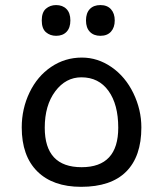

<svg xmlns="http://www.w3.org/2000/svg" viewBox="-20 -720 637 750"><path d="M296.9 9.8Q186.5 9.8 125.7 -50.5Q64.9 -110.8 64.9 -222.2Q64.9 -295.4 95.5 -358.9Q126 -422.4 179.9 -458.7Q233.9 -495.1 299.8 -495.1Q361.8 -495.1 415.8 -457.8Q469.7 -420.4 501 -356Q532.2 -291.5 532.2 -222.2Q532.2 -108.9 472.9 -49.6Q413.6 9.8 296.9 9.8ZM298.8 -66.9Q441.9 -66.9 441.9 -221.2Q441.9 -312 403.8 -365Q365.7 -418 297.9 -418Q236.8 -418 195.8 -363.3Q154.8 -308.6 154.8 -221.2Q154.8 -66.9 298.8 -66.9ZM199.2 -580.1Q175.8 -580.1 159.4 -594.2Q143.1 -608.4 143.1 -640.1Q143.1 -671.9 159.4 -686Q175.8 -700.2 199.2 -700.2Q224.6 -700.2 239.7 -684.8Q254.9 -669.4 254.9 -640.1Q254.9 -611.3 240 -595.7Q225.1 -580.1 199.2 -580.1ZM372.1 -580.1Q346.2 -580.1 331.1 -595.7Q315.9 -611.3 315.9 -640.1Q315.9 -668.9 330.8 -684.6Q345.7 -700.2 372.1 -700.2Q398.9 -700.2 413.6 -683.8Q428.2 -667.5 428.2 -640.1Q428.2 -612.8 413.6 -596.4Q398.9 -580.1 372.1 -580.1Z"/></svg>

Font: Droid Arabic Kufi
Style: Regular
Weight: 400
Designer: Pascal Zoghbi
Foundry: Irfont.ir
Version: Version 1.00 February 28, 2013, initial release